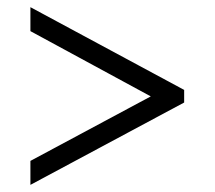

<svg xmlns="http://www.w3.org/2000/svg" viewBox="-20 -626 599 536"><path d="M64.9 -109.9V-176.8L400.9 -356.9L64.9 -539.1V-606L494.1 -375V-339.8Z"/></svg>

Font: Fasthand
Style: Regular
Weight: 400
Designer: Danh Hong
Foundry: Danh Hong
Version: Version 1.01 May 24, 2012, initial release